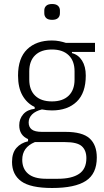

<svg xmlns="http://www.w3.org/2000/svg" viewBox="-20 -726 518 958"><path d="M463 60Q463 141 408.5 176.5Q354 212 240 212Q132 212 86 178.5Q40 145 40 82Q40 37 62 12Q84 -13 120 -21V-32Q76 -51 76 -101Q76 -133 96 -156Q116 -179 153 -183V-192Q114 -211 92 -250Q70 -289 70 -349Q70 -436 115.5 -480Q161 -524 239 -524Q259 -524 276.5 -520.5Q294 -517 309 -512H454V-467H339V-461Q371 -453 389.5 -423.5Q408 -394 408 -349Q408 -262 362.5 -218.5Q317 -175 239 -175Q214 -175 189 -180Q157 -172 140 -155Q123 -138 123 -115Q123 -92 138.5 -80Q154 -68 190 -68H307Q391 -68 427 -35.5Q463 -3 463 60ZM239 -220Q293 -220 322.5 -248.5Q352 -277 352 -329V-370Q352 -422 322.5 -450.5Q293 -479 239 -479Q185 -479 155.5 -450.5Q126 -422 126 -370V-329Q126 -277 155.5 -248.5Q185 -220 239 -220ZM411 63Q411 24 388 3.5Q365 -17 305 -17H154Q91 9 91 71Q91 116 120.5 141Q150 166 210 166H269Q338 166 374.5 141.5Q411 117 411 63ZM240 -627Q220 -627 210.5 -636Q201 -645 201 -660V-674Q201 -688 210.5 -697Q220 -706 240 -706Q260 -706 269.5 -697Q279 -688 279 -674V-660Q279 -645 269.5 -636Q260 -627 240 -627Z"/></svg>

Font: IBM Plex Sans Cond Light
Style: Regular
Weight: 300
Width: 3
Designer: Mike Abbink, Paul van der Laan, Pieter van Rosmalen
Foundry: Bold Monday
Version: Version 1.3